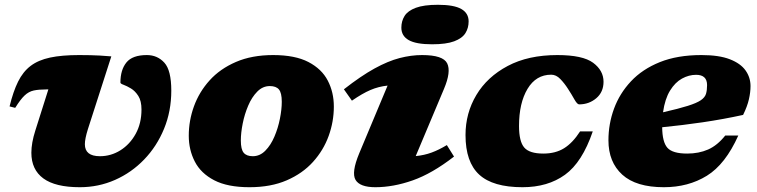

<svg xmlns="http://www.w3.org/2000/svg" viewBox="-20 -767 3160 802"><path d="M695.5 -388.5Q695.5 -302.5 665.2 -229Q635 -155.5 582.2 -100.8Q529.5 -46 460.5 -15.5Q391.5 15 313.5 15Q211 15 161 -21.8Q111 -58.5 111 -129Q111 -170 127.5 -221.5L182 -393.5H174.5Q142 -393.5 121 -389Q100 -384.5 82.8 -368.2Q65.5 -352 43.5 -316.5L20 -322.5Q35 -384.5 55.5 -426Q76 -467.5 108 -491.8Q140 -516 189 -526.5Q238 -537 310.5 -537Q337.5 -537 357 -536.5Q376.5 -536 396.5 -535Q416.5 -534 445 -531.5L347 -227Q334.5 -187 334.5 -164.5Q334.5 -114.5 397.5 -114.5Q443.5 -114.5 483 -139.2Q522.5 -164 546.8 -208Q571 -252 571 -309.5Q571 -345.5 557.8 -366.2Q544.5 -387 527 -397.5Q509.5 -408 496.2 -412.8Q483 -417.5 483 -422Q483 -475 508 -506Q533 -537 593.5 -537Q637.5 -537 666.5 -505.2Q695.5 -473.5 695.5 -388.5Z M1121 -537Q1212.5 -537 1268.2 -508Q1324 -479 1349.2 -430.2Q1374.5 -381.5 1374.5 -322Q1374.5 -259 1352.8 -199Q1331 -139 1287.5 -90.8Q1244 -42.5 1177.8 -13.8Q1111.5 15 1022 15Q930.5 15 874.8 -14Q819 -43 793.8 -92Q768.5 -141 768.5 -200Q768.5 -263 790.2 -323Q812 -383 855.5 -431.2Q899 -479.5 965.5 -508.2Q1032 -537 1121 -537ZM1036 -114.5Q1065.5 -114.5 1088.2 -137.5Q1111 -160.5 1126.2 -196.2Q1141.5 -232 1149.2 -271Q1157 -310 1157 -342Q1157 -379 1145.2 -393.2Q1133.5 -407.5 1107 -407.5Q1077.5 -407.5 1054.8 -384.5Q1032 -361.5 1016.8 -325.8Q1001.5 -290 993.8 -251Q986 -212 986 -180Q986 -143 998 -128.8Q1010 -114.5 1036 -114.5Z M1656.5 -651.5Q1656.5 -679 1670 -700.5Q1683.5 -722 1717 -734.5Q1750.5 -747 1809.5 -747Q1876 -747 1906.8 -729.5Q1937.5 -712 1937.5 -677.5Q1937.5 -650 1924 -628.5Q1910.5 -607 1877.2 -594.5Q1844 -582 1784.5 -582Q1718 -582 1687.2 -599.5Q1656.5 -617 1656.5 -651.5ZM1480.5 -126.5 1599 -409.5Q1561 -405.5 1527.2 -391Q1493.5 -376.5 1450 -346.5L1416.5 -394Q1487.5 -449.5 1544.2 -480.8Q1601 -512 1649.2 -524.5Q1697.5 -537 1743 -537Q1831 -537 1848 -502.2Q1865 -467.5 1834.5 -395.5L1716.5 -115Q1752.5 -118.5 1783 -129.8Q1813.5 -141 1846.5 -161L1876.5 -113Q1785 -42 1703.8 -13.5Q1622.5 15 1548 15Q1483.5 15 1465.2 -15.5Q1447 -46 1480.5 -126.5Z M2282.5 -455Q2219 -455 2183.5 -395.8Q2148 -336.5 2148 -241Q2148 -176 2169.8 -150.8Q2191.5 -125.5 2249.5 -125.5Q2300.5 -125.5 2336.2 -147.8Q2372 -170 2403 -218H2456Q2412 -89 2340 -37Q2268 15 2162.5 15Q2039 15 1981.8 -37.5Q1924.5 -90 1924.5 -203Q1924.5 -294.5 1969.8 -370.2Q2015 -446 2100.8 -491.5Q2186.5 -537 2308 -537Q2414 -537 2457.5 -504.8Q2501 -472.5 2501 -425.5Q2501 -382.5 2470.8 -356.8Q2440.5 -331 2399 -331Q2391 -331 2379.2 -352Q2367.5 -373 2352.5 -396Q2337.5 -419.5 2320.2 -437.2Q2303 -455 2282.5 -455Z M3064 -201Q3010 -80.5 2932.5 -32.8Q2855 15 2753 15Q2637 15 2579.2 -37.5Q2521.5 -90 2521.5 -181Q2521.5 -249.5 2544.8 -313Q2568 -376.5 2615.5 -427.2Q2663 -478 2736.2 -507.5Q2809.5 -537 2910 -537Q2983.5 -537 3028.5 -519.5Q3073.5 -502 3094.2 -472.8Q3115 -443.5 3115 -407.5Q3115 -381.5 3108.2 -352Q3101.5 -322.5 3084 -287Q3002 -269 2915.2 -256.2Q2828.5 -243.5 2746 -235.5Q2746.5 -173.5 2768 -149.5Q2789.5 -125.5 2850.5 -125.5Q2899 -125.5 2937.8 -142.5Q2976.5 -159.5 3009.5 -201ZM2887.5 -454.5Q2857.5 -454.5 2828.8 -438.8Q2800 -423 2778.8 -388.5Q2757.5 -354 2749.5 -298Q2815.5 -313 2852.8 -324.8Q2890 -336.5 2907.2 -348.2Q2924.5 -360 2929 -375Q2933.5 -390 2933.5 -411.5Q2933.5 -454.5 2887.5 -454.5Z"/></svg>

Font: Newsreader 6pt ExtraBold
Style: Italic
Weight: 800
Italic angle: -17°
Designer: Hugues Gentile
Foundry: Production Type
Version: Version 1.003; ttfautohint (v1.8.3)